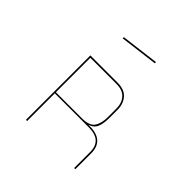

<svg xmlns="http://www.w3.org/2000/svg" viewBox="-198 -1053 1138 1138"><g transform="rotate(45 371.5 -483.5)"><path d="M405 -620H187V-331H405Q467 -331 488 -361Q509 -391 509 -446V-516Q509 -562 483.5 -591Q458 -620 405 -620ZM187 -90H177V-630H405Q463 -630 491 -597.5Q519 -565 519 -516V-447Q519 -401 507 -371.5Q495 -342 459 -331H470Q531 -331 561 -303.5Q591 -276 591 -224V-90H581V-224Q581 -273 554 -297.5Q527 -322 470 -322H187ZM241 -847 480 -877V-867L241 -837Z"/></g></svg>

Font: Bungee Hairline
Style: Regular
Weight: 400
Designer: David Jonathan Ross
Foundry: David Jonathan Ross
Version: Version 1.000;PS 1.0;hotconv 1.0.72;makeotf.lib2.5.5900